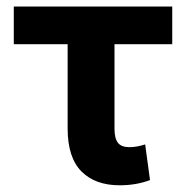

<svg xmlns="http://www.w3.org/2000/svg" viewBox="-20 -548 561 578"><path d="M498.5 -415H324.7V-160.2Q324.7 -131.3 335 -118.2Q345.2 -105 369.1 -105Q392.1 -105 417 -113.3L431.6 -5.9Q390.1 9.8 340.3 9.8Q267.1 9.8 225.6 -31.5Q184.1 -72.8 183.6 -159.7V-415H21.5V-528.3H498.5Z"/></svg>

Font: Roboto
Style: Bold
Weight: 700
Designer: Google
Version: Version 2.134; 2016; ttfautohint (v1.6)